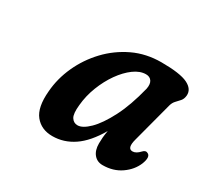

<svg xmlns="http://www.w3.org/2000/svg" viewBox="-96 -843 706 669"><g transform="rotate(30 257.0 -508.5)"><path d="M436 -437Q424.5 -395.5 447.5 -395.5Q461.5 -395.5 476.5 -412Q486.5 -423 497 -416.5Q511 -408.5 499 -377.5Q486 -345.5 454.8 -323.8Q423.5 -302 381 -302Q359 -302 345.8 -317.8Q332.5 -333.5 332.5 -361.5Q332.5 -373 333.5 -385.2Q334.5 -397.5 337.5 -414Q303.5 -355.5 264 -328.8Q224.5 -302 178.5 -302Q134 -302 109 -333Q84 -364 90 -431Q94 -484 117 -534.5Q140 -585 178.5 -625.8Q217 -666.5 268 -690.8Q319 -715 380 -715Q455.5 -715 486 -700Q516.5 -685 514 -658Q512.5 -644 505.2 -635.8Q498 -627.5 490.2 -619.5Q482.5 -611.5 479 -599.5ZM206.5 -443Q202.5 -406.5 211.2 -392.5Q220 -378.5 236 -378.5Q256 -378.5 282.5 -404.5Q309 -430.5 335.5 -481.8Q362 -533 381 -609.5Q385 -630 377.5 -641Q370 -652 354.5 -652Q330.5 -652 306 -634Q281.5 -616 260.2 -586Q239 -556 224.5 -518.8Q210 -481.5 206.5 -443Z"/></g></svg>

Font: Fraunces 144pt S100 SemiBold
Style: Italic
Weight: 600
Italic angle: -16°
Version: Version 1.000; ttfautohint (v1.8.3)